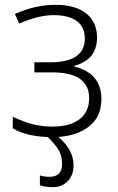

<svg xmlns="http://www.w3.org/2000/svg" viewBox="-20 -561 492 799"><path d="M351.1 -151.9Q351.1 -259.8 196.8 -259.8H123V-301.8H189Q333 -301.8 333 -400.9Q333 -448.2 299.8 -473.1Q266.6 -498 203.1 -498Q139.6 -498 60.1 -462.9L42 -502.9Q127 -541 210.4 -541Q293.9 -541 338.9 -504.9Q383.8 -468.8 383.8 -404.8Q383.8 -312.5 289.1 -287.1V-284.2Q401.9 -256.3 401.9 -148.9Q401.9 -75.2 351.6 -35.6Q301.3 3.9 223.1 8.8Q286.1 63 286.1 127Q286.1 168.9 261.2 193.4Q236.3 217.8 201.7 217.8Q167 217.8 146 210V168.9Q162.6 174.8 186 174.8Q238.3 174.8 238.3 121.1Q238.3 85.9 222.2 60.5Q206.1 35.2 178.7 9.3Q88.4 5.9 33.2 -26.9V-75.2Q83.5 -51.8 120.1 -43Q156.7 -34.2 198.2 -34.2Q270.5 -34.2 310.5 -64.5Q350.6 -94.7 351.1 -151.9Z"/></svg>

Font: OpenSans-Light
Style: Regular
Weight: 300
Foundry: Ascender Corporation
Version: Version 1.10